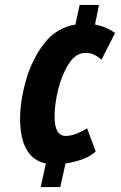

<svg xmlns="http://www.w3.org/2000/svg" viewBox="-20 -744 488 774"><path d="M223 10 244 -85Q269 -88 304 -99Q339 -110 366 -133L331 -227Q282 -196 245 -196Q200 -196 200 -274Q200 -325 215 -385Q230 -445 258 -488Q286 -531 326 -531Q358 -531 389 -503L444 -611Q429 -622 408 -631.5Q387 -641 363 -645L379 -724H301L284 -645Q206 -632 157 -567.5Q108 -503 84.5 -419.5Q61 -336 61 -266Q61 -107 165 -85L144 10Z"/></svg>

Font: Noto Sans UI Condensed ExtraBold
Style: Italic
Weight: 800
Width: 3
Designer: Monotype Design Team
Foundry: Monotype Imaging Inc.
Version: 1.001